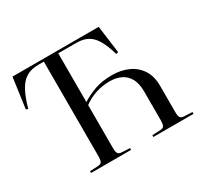

<svg xmlns="http://www.w3.org/2000/svg" viewBox="-149 -936 1209 1142"><g transform="rotate(-30 455.5 -365.0)"><path d="M172 0V-12L229 -15Q248 -16 254 -27Q260 -38 260 -66V-714H222Q173 -714 139.5 -694Q106 -674 82.5 -631Q59 -588 39 -517L25 -521L54 -730H646L671 -542L656 -538Q637 -603 614.5 -641.5Q592 -680 560.5 -697Q529 -714 483 -714H359V-379Q399 -405 450 -423.5Q501 -442 570 -442Q631 -442 680 -420Q729 -398 758 -354Q787 -310 787 -243V-62Q787 -37 793.5 -26.5Q800 -16 820 -15L876 -12V0H600V-12L658 -15Q676 -16 682 -27.5Q688 -39 688 -66V-261Q688 -318 668.5 -352Q649 -386 615.5 -401.5Q582 -417 540 -417Q488 -417 442 -401.5Q396 -386 359 -358V-62Q359 -37 365.5 -26.5Q372 -16 392 -15L447 -12V0Z"/></g></svg>

Font: Display Regular
Style: Regular
Weight: 400
Designer: Latin by Veronika Burian and Jose Scaglione. Greek by Irene Vlachou. Cyrillic by Vera Evstafieva.
Foundry: TypeTogether
Version: Version 3.002